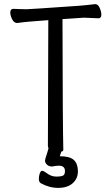

<svg xmlns="http://www.w3.org/2000/svg" viewBox="-20 -728 540 934"><path d="M263 186Q219 186 178 163Q169 157 169 142Q169 128 173.5 115.5Q178 103 185 103Q192 103 204 112Q228 131 253 131Q278 131 287 126Q296 121 296 104Q296 78 266 78Q254 78 234 82Q217 82 208 72.5Q199 63 199 55Q199 47 204.5 31.5Q210 16 216 -7Q213 -13 213 -18Q214 -107 215 -630Q99 -622 64 -616Q48 -616 39 -634.5Q30 -653 30 -667Q30 -685 45 -685Q52 -685 70.5 -684Q89 -683 109 -683Q123 -683 365 -700Q404 -703 443 -708Q457 -708 465 -689.5Q473 -671 473 -657Q473 -639 459 -639Q402 -642 388 -642L284 -635Q285 -106 288 0Q288 8 278 10L271 32Q320 32 339.5 50.5Q359 69 359 105Q359 141 333.5 163.5Q308 186 263 186Z"/></svg>

Font: LXGW WenKai Mono Lite
Style: Regular
Weight: 400
Monospace: yes
Designer: LXGW / Fontworks Inc.
Foundry: LXGW / Fontworks Inc.
Version: Version 1.520; June 14, 2025